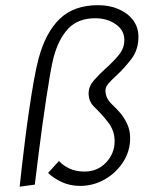

<svg xmlns="http://www.w3.org/2000/svg" viewBox="-20 -719 612 742"><path d="M56 2.5Q59.5 -30.5 65 -79.5Q70.5 -128.5 77.8 -185.5Q85 -242.5 93.5 -300Q102 -357.5 111 -408Q120 -458.5 129.5 -494Q156.5 -594 211.2 -646.5Q266 -699 359 -699Q402.5 -699 437.8 -684Q473 -669 494 -641.5Q515 -614 515 -576.5Q515 -527 487.8 -491.2Q460.5 -455.5 433 -430Q413.5 -412.5 400.5 -397.8Q387.5 -383 387.5 -369.5Q387.5 -356.5 393 -342.5Q398.5 -328.5 419.5 -309Q430 -299.5 445 -282Q460 -264.5 471.5 -240Q483 -215.5 483 -185Q483 -135 456 -93Q429 -51 384.8 -25.8Q340.5 -0.5 289.5 -0.5Q249.5 -0.5 216.5 -16.5Q183.5 -32.5 166 -51L208 -97Q223.5 -79.5 248.2 -67.8Q273 -56 306.5 -56Q357 -56 390 -91Q423 -126 423 -173.5Q423 -214.5 397 -247.5Q371 -280.5 344 -306Q322.5 -327 322.5 -358Q322.5 -385 342.5 -408Q362.5 -431 388 -454Q415 -478 437.8 -504.8Q460.5 -531.5 460.5 -564.5Q460.5 -602.5 427 -625.5Q393.5 -648.5 348.5 -648.5Q282 -648.5 244.2 -608.8Q206.5 -569 187.5 -498.5Q181.5 -476 174.2 -434.8Q167 -393.5 159.2 -342Q151.5 -290.5 144 -236.8Q136.5 -183 130.5 -134.8Q124.5 -86.5 120.2 -52Q116 -17.5 114.5 -5.5Z"/></svg>

Font: Grandstander ExtraLight
Style: Italic
Weight: 200
Italic angle: -15°
Designer: Tyler Finck
Foundry: Etcetera Type Co
Version: Version 1.200; ttfautohint (v1.8.3)